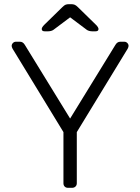

<svg xmlns="http://www.w3.org/2000/svg" viewBox="-20 -900 672 920"><path d="M36 0ZM533 -685Q542 -700 556 -700H576Q584 -700 590 -694Q596 -688 596 -680Q596 -675 592 -667L348 -267V-22Q348 -12 341.5 -6Q335 0 325 0H306Q296 0 290 -6Q284 -12 284 -22V-267L40 -667Q36 -675 36 -680Q36 -688 42 -694Q48 -700 56 -700H76Q90 -700 99 -685L316 -332ZM353 -866 440 -781Q452 -769 452 -761Q452 -750 438 -750H421Q414 -750 407 -752Q400 -754 396 -757L316 -817L236 -757Q232 -754 225 -752Q218 -750 211 -750H194Q180 -750 180 -761Q180 -769 192 -781L279 -866Q288 -875 294.5 -877.5Q301 -880 311 -880H321Q330 -880 337 -877.5Q344 -875 353 -866Z"/></svg>

Font: Hezaedrus Light
Style: Regular
Weight: 300
Designer: Hubert & Fischer
Foundry: Hubert & Fischer
Version: Version 1.10;September 3, 2019;FontCreator 11.5.0.2425 64-bi